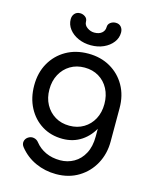

<svg xmlns="http://www.w3.org/2000/svg" viewBox="-143 -876 962 1197"><g transform="rotate(15 337.5 -277.0)"><path d="M318 4Q243 4 185.5 -31.5Q128 -67 95 -129.5Q62 -192 62 -273Q62 -355 97.5 -417.5Q133 -480 195 -515.5Q257 -551 338 -551Q418 -551 480 -515.5Q542 -480 577.5 -417.5Q613 -355 613 -273H554Q554 -192 523.5 -129.5Q493 -67 440 -31.5Q387 4 318 4ZM336 227Q265 227 203 199Q141 171 98 117Q85 100 88.5 82Q92 64 108 53Q126 41 145.5 45Q165 49 177 65Q204 99 245 118Q286 137 338 137Q386 137 426.5 114Q467 91 491 46Q515 1 515 -64V-206L548 -294L613 -273V-57Q613 22 578 86.5Q543 151 480.5 189Q418 227 336 227ZM338 -86Q390 -86 430 -110Q470 -134 492.5 -176Q515 -218 515 -273Q515 -328 492.5 -370.5Q470 -413 430 -437Q390 -461 338 -461Q286 -461 246 -437Q206 -413 183 -370.5Q160 -328 160 -273Q160 -218 183 -176Q206 -134 246 -110Q286 -86 338 -86ZM338 -605Q293 -605 256 -621.5Q219 -638 197 -666.5Q175 -695 175 -730Q175 -752 188 -766.5Q201 -781 223 -781Q241 -781 256 -770Q271 -759 271 -740Q271 -717 292.5 -702Q314 -687 338 -687Q369 -687 386.5 -702Q404 -717 404 -740Q404 -759 419 -770Q434 -781 453 -781Q475 -781 487.5 -766.5Q500 -752 500 -730Q500 -695 478 -666.5Q456 -638 419.5 -621.5Q383 -605 338 -605Z"/></g></svg>

Font: Comfortaa
Style: Bold
Weight: 700
Designer: Johan Aakerlund
Foundry: Johan Aakerlund
Version: Version 3.104; ttfautohint (v1.8.1.43-b0c9)